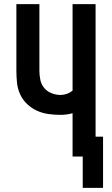

<svg xmlns="http://www.w3.org/2000/svg" viewBox="-20 -755 540 926"><path d="M379 151V0H330V-209Q316 -205 301.5 -203Q287 -201 272 -201Q243 -201 214 -205Q185 -209 158.5 -221Q132 -233 110.5 -253.5Q89 -274 77 -300.5Q65 -327 62 -356Q59 -385 59 -414V-735H170V-414Q170 -392 174.5 -370Q179 -348 193 -331Q207 -314 228.5 -305.5Q250 -297 272 -297Q288 -297 303 -302.5Q318 -308 330 -318V-735H441V-96H477V151Z"/></svg>

Font: Iosevka Fixed
Style: Bold
Weight: 700
Monospace: yes
Designer: Belleve Invis
Foundry: Belleve Invis
Version: Version 32.3.0